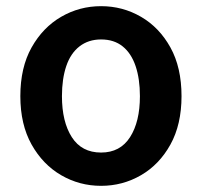

<svg xmlns="http://www.w3.org/2000/svg" viewBox="-20 -589 655 623"><path d="M308 14Q238 14 178.5 -20.5Q119 -55 82.5 -120Q46 -185 46 -277Q46 -370 82.5 -435Q119 -500 178.5 -534.5Q238 -569 308 -569Q378 -569 437.5 -534.5Q497 -500 533 -435Q569 -370 569 -277Q569 -185 533 -120Q497 -55 437.5 -20.5Q378 14 308 14ZM308 -94Q370 -94 402 -144Q434 -194 434 -277Q434 -333 420 -374.5Q406 -416 378 -438.5Q350 -461 308 -461Q267 -461 238 -438.5Q209 -416 195 -374.5Q181 -333 181 -277Q181 -194 213 -144Q245 -94 308 -94Z"/></svg>

Font: Noto Sans JP SemiBold
Style: Regular
Weight: 600
Designer: Ryoko NISHIZUKA  (kana, bopomofo & ideographs); Paul D. Hunt (Latin, Greek & Cyrillic); Sandoll Communications , Soo-you
Foundry: Adobe
Version: Version 2.004-H2;hotconv 1.0.118;makeotfexe 2.5.65603